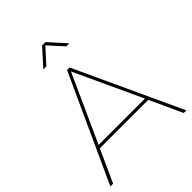

<svg xmlns="http://www.w3.org/2000/svg" viewBox="-252 -1053 1189 1189"><g transform="rotate(-45 343.0 -458.0)"><path d="M130.9 -212.9 34.2 0H9.8L330.1 -699.2H352.1L675.8 0H652.8L555.2 -212.9ZM340.8 -675.8 140.1 -232.9H545.9ZM430.2 -806.2 342.8 -902.3 255.9 -806.2H229L328.1 -916H357.9L457 -806.2Z"/></g></svg>

Font: Montserrat
Style: Thin
Weight: 250
Designer: Julieta Ulanovsky
Foundry: Julieta Ulanovsky
Version: Version 1.000;PS 002.000;hotconv 1.0.70;makeotf.lib2.5.58329